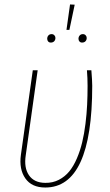

<svg xmlns="http://www.w3.org/2000/svg" viewBox="-20 -836 498 866"><path d="M295.9 -815.9 316.9 -814.9 293 -701.2H279.8ZM212.9 -682.1Q220.2 -682.1 225.1 -677Q230 -671.9 230 -665Q230 -655.8 224.4 -649.9Q218.8 -644 209 -644Q201.7 -644 197.3 -648.9Q192.9 -653.8 192.9 -661.1Q192.9 -669.9 198.2 -676Q203.6 -682.1 212.9 -682.1ZM354 -682.1Q361.3 -682.1 366.2 -677Q371.1 -671.9 371.1 -665Q371.1 -655.8 365.5 -649.9Q359.9 -644 350.1 -644Q342.8 -644 338.4 -648.9Q334 -653.8 334 -661.1Q334 -669.9 339.4 -676Q344.7 -682.1 354 -682.1ZM392.1 -519Q396 -471.2 396 -449.2Q396 9.8 184.1 9.8Q123 9.8 94.2 -31.5Q65.4 -72.8 74.2 -137.2L127.9 -519H149.9L96.2 -136.2Q87.4 -79.6 110.6 -45.7Q133.8 -11.7 184.1 -11.2Q217.8 -10.7 245.4 -24.9Q272.9 -39.1 292.5 -63Q312 -86.9 326.9 -121.8Q341.8 -156.7 350.8 -194.6Q359.9 -232.4 365.5 -277.6Q371.1 -322.8 373 -363.5Q375 -404.3 375 -449.2Q375 -483.4 372.1 -519Z"/></svg>

Font: Fira Sans Compressed Thin
Style: Italic
Weight: 100
Width: 3
Italic angle: -8°
Designer: Carrois Corporate & Edenspiekermann AG
Foundry: Carrois Corporate GbR & Edenspiekermann AG
Version: Version 4.203;PS 004.203;hotconv 1.0.88;makeotf.lib2.5.64775